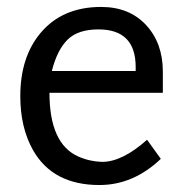

<svg xmlns="http://www.w3.org/2000/svg" viewBox="-20 -527 530 559"><path d="M124 -256.8Q124 -108.4 208 -71.3Q241.2 -56.6 277.3 -55.7Q335.9 -55.7 408.2 -120.1L448.2 -64.5Q368.2 11.7 269.5 11.7Q133.8 11.7 76.2 -89.8Q39.1 -155.3 39.1 -247.1Q39.1 -361.3 98.6 -431.6Q162.1 -506.8 274.4 -506.8Q356.4 -506.8 405.3 -454.1Q454.1 -401.4 454.1 -318.4V-256.8ZM375 -332Q375 -441.4 266.6 -441.4Q207 -441.4 176.8 -411.6Q146.5 -381.8 130.9 -320.3H375Z"/></svg>

Font: Puritan
Style: Regular
Weight: 400
Version: 2.0a